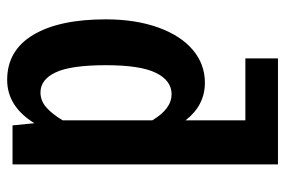

<svg xmlns="http://www.w3.org/2000/svg" viewBox="-150 -631 796 536"><g transform="rotate(90 248.0 -363.0)"><path d="M439 0H330L324 -61Q277 15 203 15Q121 15 77.5 -57.5Q34 -130 34 -260Q34 -343 56.5 -406Q79 -469 119 -503Q159 -537 211 -537Q274 -537 316 -483V-650H143V-741H439ZM316 -140V-390Q284 -444 243 -444Q205 -444 183.5 -400.5Q162 -357 162 -261Q162 -163 182 -120.5Q202 -78 238 -78Q261 -78 279.5 -94Q298 -110 316 -140Z"/></g></svg>

Font: Fira Sans Extra Condensed Medium
Style: Regular
Weight: 500
Width: 1
Designer: Carrois Corporate & Edenspiekermann AG
Foundry: Carrois Corporate GbR & Edenspiekermann AG
Version: Version 4.203